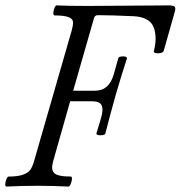

<svg xmlns="http://www.w3.org/2000/svg" viewBox="-22 -688 670 711"><path d="M1 2.9Q-2.9 1.5 -2.4 -6.8Q-2 -15.1 2 -24.7Q5.9 -34.2 9.8 -34.2Q43.9 -34.2 63 -41Q82 -47.9 89.8 -58.6Q97.7 -69.3 104 -90.8L244.1 -577.1Q249 -594.7 248.3 -606.7Q247.6 -618.7 231.2 -624.8Q214.8 -630.9 179.2 -630.9Q175.3 -632.3 175.5 -640.6Q175.8 -648.9 179.7 -658.4Q183.6 -668 188 -668Q227.1 -666 305.2 -666Q355.5 -666 452.6 -667Q549.8 -668 600.1 -668Q619.6 -668 624.3 -663.8Q628.9 -659.7 626 -647L584 -499Q581.5 -491.7 564.5 -490.7Q547.4 -489.7 547.9 -498Q547.9 -498.5 547.9 -499Q554.2 -525.4 554.2 -543Q554.2 -586.9 534.4 -606.2Q514.6 -625.5 474.1 -627.9Q390.1 -631.8 340.8 -631.8Q329.1 -631.8 326.2 -621.1L249 -352.1H330.1Q382.8 -352.1 399.9 -415L416 -472.2Q417.5 -479 432.9 -479.2Q448.2 -479.5 448.2 -472.2Q426.8 -406.7 405.8 -334Q384.8 -259.3 368.2 -193.8Q366.7 -187 349.1 -187Q334 -187.5 335 -193.8L351.1 -247.1Q361.8 -282.2 354.5 -297.6Q347.2 -313 319.8 -313H237.8L174.8 -90.8Q166 -60.1 178.7 -47.1Q191.4 -34.2 241.2 -34.2Q245.1 -32.7 244.4 -24.4Q243.7 -16.1 239.7 -6.6Q235.8 2.9 231.9 2.9Q173.3 0 117.2 0Q59.6 0 1 2.9Z"/></svg>

Font: Junicode SmCond
Style: Italic
Weight: 400
Width: 4
Italic angle: -11°
Designer: Peter S. Baker
Version: Version 2.206